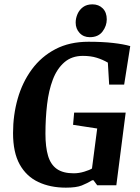

<svg xmlns="http://www.w3.org/2000/svg" viewBox="-20 -852 644 883"><path d="M283 11Q211 11 156 -15Q101 -41 70.5 -96Q40 -151 40 -240Q40 -323 61.5 -398.5Q83 -474 126.5 -533Q170 -592 235 -626Q300 -660 387 -660Q451 -660 499.5 -654.5Q548 -649 579 -640L551 -463H482L476 -564Q452 -578 424.5 -586.5Q397 -595 361 -595Q310 -595 276 -565.5Q242 -536 223 -486Q204 -436 196.5 -371.5Q189 -307 189 -237Q189 -176 201 -135.5Q213 -95 241.5 -75Q270 -55 319 -55Q343 -55 367.5 -62.5Q392 -70 403 -77L427 -261L316 -278L321 -334H558L515 0H427L410 -23H404Q381 -9 356 1Q331 11 283 11ZM393 -681Q364 -681 346 -700.5Q328 -720 328 -748Q328 -768 336.5 -787.5Q345 -807 362 -819.5Q379 -832 405 -832Q434 -832 452.5 -813.5Q471 -795 471 -763Q471 -733 451.5 -707Q432 -681 393 -681Z"/></svg>

Font: Faustina
Style: Bold Italic
Weight: 700
Italic angle: -8°
Designer: Alfonso Garcia
Foundry: http://www.omnibus-type.com
Version: Version 1.200